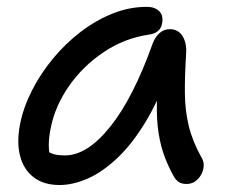

<svg xmlns="http://www.w3.org/2000/svg" viewBox="-20 -520 661 550"><path d="M150.6 10Q105.4 10 76.6 -12Q47.8 -34 37.6 -73.1Q27.4 -112.2 37.2 -163Q46.4 -211 70.9 -259.5Q95.4 -308 131 -351.3Q166.6 -394.6 210.4 -428.2Q254.2 -461.8 302.4 -481.1Q350.6 -500.4 400.4 -500.4Q423.2 -500.4 436 -488.1Q448.8 -475.8 444.2 -452Q442 -439.8 432.9 -431.5Q423.8 -423.2 407.4 -421Q337 -410.8 277.5 -371Q218 -331.2 178.3 -274.5Q138.6 -217.8 125.8 -155.8Q119.8 -127.4 119.7 -103.9Q119.6 -80.4 129.6 -43.4L92 -111.8Q110 -89.2 124.4 -82Q138.8 -74.8 166 -74.8Q229.8 -74.8 295.8 -157.1Q361.8 -239.4 417.6 -396Q425 -414.8 437.4 -425.6Q449.8 -436.4 466.6 -436.4Q490.4 -436.4 502.8 -416.7Q515.2 -397 513.2 -366.8Q509.2 -303.8 509.6 -253.6Q510 -203.4 520.7 -159.2Q531.4 -115 557.6 -68.2Q564 -57.8 563.5 -45Q563 -32.2 556.5 -20.2Q550 -8.2 539.3 -0.6Q528.6 7 514.6 7Q500.4 7 491.7 1Q483 -5 477.4 -15.6Q462.6 -42 451.6 -71.1Q440.6 -100.2 434.5 -137.4Q428.4 -174.6 429.4 -225.8Q430.4 -277 439.4 -347.4L474.8 -347.8Q442.4 -248 402.3 -179.7Q362.2 -111.4 318.4 -69.5Q274.6 -27.6 231.9 -8.8Q189.2 10 150.6 10Z"/></svg>

Font: Shantell Sans Light
Style: Italic
Weight: 300
Italic angle: -11°
Designer: Stephen Nixon, Anya Danilova, Shantell Martin
Foundry: Arrow Type
Version: Version 1.008;[ac192a2d6]